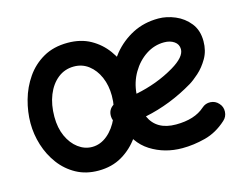

<svg xmlns="http://www.w3.org/2000/svg" viewBox="-85 -680 1108 864"><g transform="rotate(-15 469.0 -248.0)"><path d="M875 -22.9Q828.6 19.5 773.9 33.7Q719.2 47.9 666.5 47.9Q584 47.9 518.8 6.6Q453.6 -34.7 429.7 -123Q414.6 -128.4 404.1 -141.6Q393.6 -154.8 392.6 -171.9Q390.6 -204.6 418.5 -222.2Q419.9 -281.7 440.9 -338.9Q461.9 -396 500.2 -442.4Q538.6 -488.8 592 -516.4Q645.5 -543.9 711.9 -543.9Q750.5 -543.9 789.8 -527.3Q829.1 -510.7 855.7 -477.3Q882.3 -443.8 882.3 -393.1Q882.3 -348.1 862.3 -313.7Q842.3 -279.3 816.2 -256.1Q790 -232.9 772 -222.2Q663.1 -157.2 544.4 -132.8Q575.7 -62.5 666.5 -62.5Q753.4 -62.5 800.8 -105Q817.9 -120.6 840.8 -119.4Q863.8 -118.2 878.9 -101.1Q894.5 -84.5 893.3 -61.3Q892.1 -38.1 875 -22.9ZM709 -433.6Q663.6 -433.6 624.5 -408Q585.4 -382.3 559.8 -338.9Q534.2 -295.4 529.8 -242.2Q579.1 -252 624.8 -269Q670.4 -286.1 710.9 -310.1Q774.9 -348.1 774.9 -384.3Q774.9 -407.2 756.1 -420.4Q737.3 -433.6 709 -433.6ZM289.1 -543.9Q350.1 -543.9 395.5 -518.6Q440.9 -493.2 470.9 -451.7Q501 -410.2 515.9 -360.6Q530.8 -311 530.8 -262.7Q530.8 -209.5 514.4 -154.8Q498 -100.1 466.1 -54.2Q434.1 -8.3 386.5 19.8Q338.9 47.9 275.9 47.9Q217.8 47.9 172.9 23.2Q127.9 -1.5 97.2 -42.7Q66.4 -84 50.5 -134.8Q34.7 -185.5 34.7 -237.3Q34.7 -290 49.8 -344.2Q64.9 -398.4 96.2 -443.6Q127.4 -488.8 175.5 -516.4Q223.6 -543.9 289.1 -543.9ZM289.1 -433.6Q246.1 -433.6 213.9 -408Q181.6 -382.3 163.8 -338.1Q146 -293.9 146 -237.3Q146 -185.5 163.8 -146.2Q181.6 -106.9 211.4 -84.7Q241.2 -62.5 275.9 -62.5Q314.5 -62.5 347.2 -89.6Q379.9 -116.7 400.1 -162.1Q420.4 -207.5 420.4 -262.7Q420.4 -310.5 403.6 -349.4Q386.7 -388.2 357.2 -410.9Q327.6 -433.6 289.1 -433.6Z"/></g></svg>

Font: Mikhak SemiBold
Style: Regular
Weight: 600
Designer: Amin Abedi
Version: Version 3.3